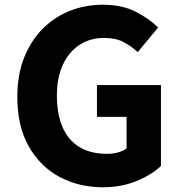

<svg xmlns="http://www.w3.org/2000/svg" viewBox="-20 -776 765 810"><path d="M415 14Q313 14 231.5 -29.5Q150 -73 101.5 -158Q53 -243 53 -368Q53 -460 81.5 -532Q110 -604 159.5 -654Q209 -704 274 -730Q339 -756 414 -756Q495 -756 552.5 -726.5Q610 -697 647 -660L561 -556Q533 -582 500.5 -599Q468 -616 419 -616Q361 -616 316 -587Q271 -558 245.5 -503.5Q220 -449 220 -373Q220 -296 243.5 -240.5Q267 -185 314.5 -156Q362 -127 432 -127Q456 -127 478 -133Q500 -139 514 -150V-283H389V-417H659V-76Q621 -39 556.5 -12.5Q492 14 415 14Z"/></svg>

Font: Noto Sans JP ExtraBold
Style: Regular
Weight: 800
Designer: Ryoko NISHIZUKA  (kana, bopomofo & ideographs); Paul D. Hunt (Latin, Greek & Cyrillic); Sandoll Communications , Soo-you
Foundry: Adobe
Version: Version 2.004-H2;hotconv 1.0.118;makeotfexe 2.5.65603